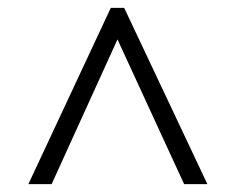

<svg xmlns="http://www.w3.org/2000/svg" viewBox="-20 -734 599 487"><path d="M52 -267 261 -714H295L506 -267H447L278 -634L111 -267Z"/></svg>

Font: Noto Serif Hentaigana EL
Style: Regular
Weight: 400
Designer: Kazuhiro Yamada
Foundry: nipponia
Version: Version 1.000